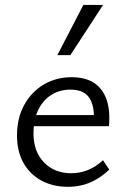

<svg xmlns="http://www.w3.org/2000/svg" viewBox="-20 -726 496 755"><path d="M246.6 8.6Q188.1 8.6 142.9 -15.9Q97.7 -40.4 72.3 -85.5Q46.9 -130.7 46.9 -193.1Q46.9 -261.9 75.4 -313.6Q104 -365.3 152.4 -393.8Q200.9 -422.4 262 -422.4Q335.7 -422.4 372.8 -380.3Q409.8 -338.2 409.8 -264.6Q409.8 -256.5 409.6 -247.5Q409.5 -238.4 408.2 -229.8H349.4V-265.2Q349.4 -319.4 327.2 -346.5Q305.1 -373.6 257.5 -373.6Q214.4 -373.6 181.3 -352.5Q148.2 -331.3 129.9 -292.9Q111.6 -254.5 111.6 -202.4Q111.6 -130.1 152.9 -87.5Q194.1 -44.8 260 -44.8Q293.9 -44.8 324.9 -57Q355.8 -69.2 385 -95.9L409.7 -59.1Q382.8 -33.7 355.5 -18.7Q328.1 -3.6 301 2.5Q273.9 8.6 246.6 8.6ZM85.5 -229.8 94.1 -273.4H398.8V-229.8ZM205.4 -509.1 307.8 -706.5H385.2L256.6 -509.1Z"/></svg>

Font: Ysabeau
Style: Bold
Weight: 700
Designer: Christian Thalmann (Catharsis Fonts)
Version: Version 2.000;gftools[0.9.27.dev2+g8671c4b]